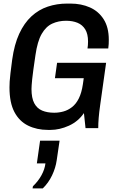

<svg xmlns="http://www.w3.org/2000/svg" viewBox="-20 -716 640 1073"><path d="M248 10Q186 10 137 -14Q88 -38 60.5 -90Q33 -142 33 -227Q33 -242 34 -260Q35 -278 38.5 -307Q42 -336 48 -382Q60 -468 87.5 -527.5Q115 -587 155.5 -624.5Q196 -662 247 -679Q298 -696 355 -696H374Q434 -696 482.5 -674.5Q531 -653 559.5 -608Q588 -563 588 -494Q588 -482 587.5 -470Q587 -458 585 -445H469Q472 -463 472 -484Q472 -526 456.5 -551.5Q441 -577 413.5 -588.5Q386 -600 349 -600Q307 -600 272 -584Q237 -568 213 -526.5Q189 -485 178 -407Q171 -359 166.5 -327Q162 -295 160 -274.5Q158 -254 157 -241Q156 -228 156 -219Q156 -168 171.5 -139Q187 -110 215.5 -98Q244 -86 283 -86Q309 -86 334.5 -93Q360 -100 382.5 -117.5Q405 -135 420.5 -166Q436 -197 443 -244L448 -279H287L299 -365H573L540 -130Q534 -88 531.5 -57Q529 -26 529 0H458L449 -84Q417 -37 365 -13.5Q313 10 262 10ZM162 337 164 325Q194 296 212 263Q230 230 234 197H186L204 70H313L297 179Q291 222 271 264Q251 306 219 337Z"/></svg>

Font: Chivo Mono Medium Medium
Style: Italic
Weight: 500
Italic angle: -8.05°
Monospace: yes
Version: Version 1.008